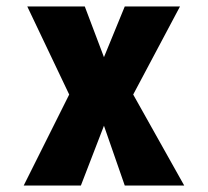

<svg xmlns="http://www.w3.org/2000/svg" viewBox="-20 -571 640 591"><path d="M193 -280 64 -551H241L300 -395L364 -551H534L390 -280L547 0H364L300 -184L229 0H53Z"/></svg>

Font: JuliaMono Black
Style: Regular
Weight: 900
Monospace: yes
Designer: cormullion
Foundry: corm
Version: Version 0.054; ttfautohint (v1.8.4)